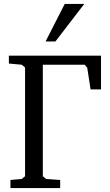

<svg xmlns="http://www.w3.org/2000/svg" viewBox="-20 -953 556 973"><path d="M25 -631V-671H492V-500H439L422 -610L409 -625H197V-60L214 -46L285 -41V0H33V-41L90 -46L107 -60V-611L90 -625ZM211 -743 308 -933H407L261 -743Z"/></svg>

Font: Khartiya
Style: Regular
Weight: 500
Version: Version 1.0.1